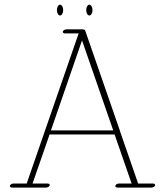

<svg xmlns="http://www.w3.org/2000/svg" viewBox="-20 -804 725 832"><path d="M226.6 -760.3C226.6 -747.6 232.9 -736.8 240.2 -736.8C247.6 -736.8 253.9 -747.6 253.9 -760.3C253.9 -772.9 247.6 -783.7 240.2 -783.7C232.9 -783.7 226.6 -772.9 226.6 -760.3ZM353.5 -760.3C353.5 -747.6 359.9 -736.8 367.2 -736.8C374.5 -736.8 380.9 -747.6 380.9 -760.3C380.9 -772.9 374.5 -783.7 367.2 -783.7C359.9 -783.7 353.5 -772.9 353.5 -760.3ZM335.4 -628.9 470.7 -238.8H200.7ZM652.3 -2C652.3 -5.9 647.9 -8.8 642.1 -8.8H578.6L501 -232.4C501 -233.4 501 -233.9 500.5 -234.9L349.1 -671.9C348.1 -674.3 345.7 -675.8 342.3 -676.3C341.3 -676.3 340.3 -676.8 339.4 -676.8H268.1C261.2 -676.8 254.4 -672.9 252.4 -668C250.5 -663.1 254.9 -659.2 261.7 -659.2H320.8L95.7 -8.8H39.1C32.2 -8.8 22.9 -4.4 22.9 2.4C22.9 6.3 26.9 8.8 32.7 8.8H179.2C186 8.8 193.4 4.9 195.3 0C197.3 -4.9 192.4 -8.8 185.5 -8.8H121.1L194.8 -221.2H476.6L550.3 -8.8H495.6C488.8 -8.8 481.9 -4.9 480 0C478 4.9 482.4 8.8 489.3 8.8H635.7C642.6 8.8 652.3 4.4 652.3 -2Z"/></svg>

Font: WireWyrm
Style: Light
Weight: 200
Version: Version 001.000